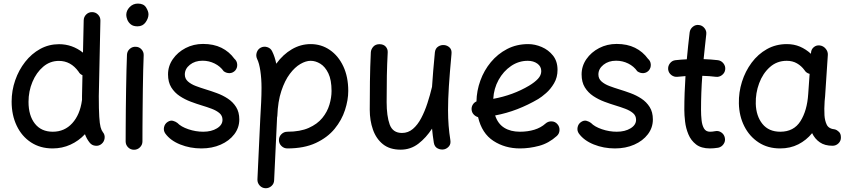

<svg xmlns="http://www.w3.org/2000/svg" viewBox="-20 -777 4674 1055"><path d="M304.7 -534.2Q377 -534.2 436 -487.8L439.9 -665.5Q440.4 -684.6 454.1 -697.8Q467.8 -710.9 486.8 -710.4Q505.9 -710 519 -696.3Q532.2 -682.6 531.7 -663.6L522.9 -249Q522.9 -174.8 525.4 -135.5Q527.8 -96.2 532.7 -78.4Q537.6 -60.5 544.9 -51.3Q557.1 -37.1 554.9 -17.8Q552.7 1.5 538.1 13.7Q523.9 25.9 504.4 23.9Q484.9 22 473.1 7.3Q456.1 -13.7 446.8 -39.6Q412.6 -2.9 367.2 17.8Q321.8 38.6 269 38.6Q201.2 38.6 150.4 5.4Q99.6 -27.8 71.8 -86.2Q43.9 -144.5 43.9 -218.8Q43.9 -279.3 63.5 -335.7Q83 -392.1 118.2 -437Q153.3 -481.9 200.9 -508.1Q248.5 -534.2 304.7 -534.2ZM136.7 -217.3Q136.7 -142.1 171.6 -97.7Q206.5 -53.2 270 -53.2Q334.5 -53.2 377 -99.9Q419.4 -146.5 430.2 -225.1Q430.2 -226.6 430.7 -228Q430.7 -237.8 430.7 -250L433.1 -363.8Q418.9 -369.6 411.6 -383.3Q369.1 -442.4 303.7 -442.4Q254.9 -442.4 217.3 -410.4Q179.7 -378.4 158.2 -326.9Q136.7 -275.4 136.7 -217.3Z M673.8 -694.8Q673.8 -718.8 692.4 -738Q710.9 -757.3 737.8 -757.3Q769.5 -757.3 782.7 -736.1Q795.9 -714.8 795.9 -698.2Q795.9 -677.2 780.3 -654.8Q764.6 -632.3 735.4 -632.3Q711.9 -632.3 698.5 -643.3Q685.1 -654.3 679.4 -669.2Q673.8 -684.1 673.8 -694.8ZM726.1 -520Q745.1 -519.5 757.8 -505.4Q770.5 -491.2 769.5 -472.2Q768.1 -438.5 766.8 -390.1Q765.6 -341.8 764.9 -286.9Q764.2 -231.9 763.7 -177.7Q763.2 -123.5 762.9 -77.1Q762.7 -30.8 762.7 0Q762.7 19 749 32.5Q735.4 45.9 716.3 45.9Q697.3 45.9 683.8 32.5Q670.4 19 670.4 0Q670.4 -30.8 670.7 -77.4Q670.9 -124 671.4 -178.5Q671.9 -232.9 672.9 -288.1Q673.8 -343.3 675 -392.3Q676.3 -441.4 677.7 -476.6Q678.7 -495.6 692.9 -508.3Q707 -521 726.1 -520Z M1272.9 -390.1Q1260.7 -376.5 1243.2 -375.2Q1225.6 -374 1209.5 -385.3Q1190.4 -412.6 1159.4 -428Q1128.4 -443.4 1092.8 -443.4Q1051.3 -443.4 1023.4 -421.1Q995.6 -398.9 995.6 -367.7Q995.6 -344.7 1012.5 -329.6Q1029.3 -314.5 1055.9 -304.4Q1082.5 -294.4 1111.3 -285.6Q1140.1 -276.9 1172.1 -265.1Q1204.1 -253.4 1231.9 -235.1Q1259.8 -216.8 1277.3 -189Q1294.9 -161.1 1294.9 -120.6Q1294.9 -75.2 1267.3 -39.1Q1239.7 -2.9 1192.6 17.8Q1145.5 38.6 1086.4 38.6Q1024.4 38.6 970.2 16.8Q916 -4.9 888.2 -43.5Q877.4 -59.1 881.3 -77.9Q885.3 -96.7 900.9 -106.9Q916.5 -117.2 930.9 -113Q945.3 -108.9 954.6 -101.6Q974.6 -80.6 1014.9 -66.9Q1055.2 -53.2 1096.7 -53.2Q1141.6 -53.2 1172.1 -71.8Q1202.6 -90.3 1202.6 -118.7Q1202.6 -141.1 1186 -155.3Q1169.4 -169.4 1143.6 -179.2Q1117.7 -189 1089.8 -197.3Q1060.5 -206.1 1028.1 -218.3Q995.6 -230.5 967.3 -249.3Q939 -268.1 921.1 -296.9Q903.3 -325.7 903.3 -368.2Q903.3 -414.1 929.7 -452.1Q956.1 -490.2 999.8 -512.9Q1043.5 -535.6 1095.7 -535.6Q1153.8 -535.6 1196.8 -514.4Q1239.7 -493.2 1268.1 -454.1Q1282.2 -441.9 1283.4 -423.1Q1284.7 -404.3 1272.9 -390.1Z M1512.7 -7.3Q1512.7 -26.4 1526.4 -39.8Q1540 -53.2 1559.1 -53.2Q1629.4 -53.2 1676.5 -74.2Q1723.6 -95.2 1751 -128.7Q1778.3 -162.1 1790 -201.4Q1801.8 -240.7 1801.8 -277.3Q1801.8 -337.9 1784.2 -374.3Q1766.6 -410.6 1740.2 -426.8Q1713.9 -442.9 1687 -442.9Q1660.6 -442.9 1630.4 -425.3Q1600.1 -407.7 1572.5 -371.1Q1544.9 -334.5 1525.9 -277.1Q1506.8 -219.7 1503.9 -140.1Q1503.9 -135.3 1502.4 -130.9Q1502.4 -125.5 1502 -121.1L1486.3 213.4Q1485.8 232.4 1471.7 245.1Q1457.5 257.8 1438.5 257.3Q1419.4 256.3 1406.7 242.2Q1394 228 1394.5 209L1410.2 -126.5Q1413.1 -173.8 1415 -215.6Q1417 -257.3 1417 -294.4Q1417 -344.7 1410.6 -387.5Q1404.3 -430.2 1392.6 -453.6Q1384.8 -470.7 1390.9 -489Q1397 -507.3 1413.6 -515.6Q1430.7 -523.9 1449.2 -517.8Q1467.8 -511.7 1475.6 -494.6Q1490.2 -465.3 1498 -426.8Q1535.2 -478 1583.7 -506.3Q1632.3 -534.7 1687 -534.7Q1745.6 -534.7 1792.5 -502.4Q1839.4 -470.2 1866.5 -412.4Q1893.6 -354.5 1893.6 -277.3Q1893.6 -227.5 1875.7 -172.4Q1857.9 -117.2 1818.8 -69.3Q1779.8 -21.5 1715.6 8.5Q1651.4 38.6 1559.1 38.6Q1540 38.6 1526.4 25.1Q1512.7 11.7 1512.7 -7.3Z M2460.9 -480.5Q2451.2 -376 2446.5 -302.7Q2441.9 -229.5 2441.9 -172.9Q2441.9 -126 2445.1 -86.7Q2448.2 -47.4 2454.6 -7.3Q2458 13.7 2447.3 26.6Q2436.5 39.6 2420.9 43.5Q2402.8 47.4 2385.3 38.8Q2367.7 30.3 2363.8 7.3Q2357.4 -32.7 2354 -70.3Q2321.8 -20.5 2279.1 12.5Q2236.3 45.4 2181.2 45.4Q2121.6 45.4 2084.2 15.4Q2046.9 -14.6 2029.3 -64.7Q2011.7 -114.7 2011.7 -173.8Q2011.7 -251 2012.7 -329.3Q2013.7 -407.7 2017.6 -489.3Q2018.6 -506.3 2031 -520.3Q2043.5 -534.2 2064.9 -534.2Q2087.4 -534.2 2099.4 -520.8Q2111.3 -507.3 2110.4 -489.3Q2106.9 -423.3 2105.7 -361.6Q2104.5 -299.8 2104.5 -215.8Q2104.5 -139.2 2121.3 -92.8Q2138.2 -46.4 2189 -46.4Q2222.7 -46.4 2248.8 -68.6Q2274.9 -90.8 2294.4 -127.9Q2314 -165 2328.6 -210Q2343.3 -254.9 2354 -300.3V-301.3Q2356.4 -341.3 2360.4 -387.9Q2364.3 -434.6 2369.6 -489.3Q2372.1 -511.2 2387.7 -521.2Q2403.3 -531.2 2420.9 -529.3Q2438 -527.8 2450.7 -515.6Q2463.4 -503.4 2460.9 -480.5Z M3039.6 -29.8Q2995.1 10.3 2942.1 24.4Q2889.2 38.6 2836.9 38.6Q2754.9 38.6 2691.4 -2.7Q2627.9 -43.9 2606.9 -133.3Q2592.8 -137.2 2582.5 -148.4Q2572.3 -159.7 2571.3 -175.3Q2570.3 -189.9 2577.9 -202.1Q2585.4 -214.4 2598.1 -219.7Q2599.1 -277.8 2619.4 -334Q2639.6 -390.1 2677 -435.3Q2714.4 -480.5 2766.4 -507.6Q2818.4 -534.7 2882.3 -534.7Q2919.4 -534.7 2956.5 -518.8Q2993.7 -502.9 3018.6 -471.7Q3043.5 -440.4 3043.5 -393.1Q3043.5 -351.6 3024.4 -319.3Q3005.4 -287.1 2980.5 -265.4Q2955.6 -243.7 2937.5 -232.9Q2881.8 -200.2 2822.5 -177.2Q2763.2 -154.3 2700.7 -142.6Q2715.8 -96.7 2750.7 -75Q2785.6 -53.2 2836.9 -53.2Q2879.9 -53.2 2916 -64.2Q2952.1 -75.2 2977.5 -98.1Q2991.7 -110.8 3011 -110.1Q3030.3 -109.4 3042.5 -95.2Q3055.2 -81.1 3054.4 -61.8Q3053.7 -42.5 3039.6 -29.8ZM2879.9 -442.9Q2830.1 -442.9 2788.1 -414.3Q2746.1 -385.7 2719.7 -338.1Q2693.4 -290.5 2690.4 -233.9Q2799.3 -253.9 2887.2 -306.2Q2918 -324.7 2936 -344Q2954.1 -363.3 2954.1 -386.2Q2954.1 -412.1 2932.6 -427.5Q2911.1 -442.9 2879.9 -442.9Z M3545.4 -390.1Q3533.2 -376.5 3515.6 -375.2Q3498 -374 3481.9 -385.3Q3462.9 -412.6 3431.9 -428Q3400.9 -443.4 3365.2 -443.4Q3323.7 -443.4 3295.9 -421.1Q3268.1 -398.9 3268.1 -367.7Q3268.1 -344.7 3284.9 -329.6Q3301.8 -314.5 3328.4 -304.4Q3355 -294.4 3383.8 -285.6Q3412.6 -276.9 3444.6 -265.1Q3476.6 -253.4 3504.4 -235.1Q3532.2 -216.8 3549.8 -189Q3567.4 -161.1 3567.4 -120.6Q3567.4 -75.2 3539.8 -39.1Q3512.2 -2.9 3465.1 17.8Q3418 38.6 3358.9 38.6Q3296.9 38.6 3242.7 16.8Q3188.5 -4.9 3160.6 -43.5Q3149.9 -59.1 3153.8 -77.9Q3157.7 -96.7 3173.3 -106.9Q3189 -117.2 3203.4 -113Q3217.8 -108.9 3227.1 -101.6Q3247.1 -80.6 3287.4 -66.9Q3327.6 -53.2 3369.1 -53.2Q3414.1 -53.2 3444.6 -71.8Q3475.1 -90.3 3475.1 -118.7Q3475.1 -141.1 3458.5 -155.3Q3441.9 -169.4 3416 -179.2Q3390.1 -189 3362.3 -197.3Q3333 -206.1 3300.5 -218.3Q3268.1 -230.5 3239.7 -249.3Q3211.4 -268.1 3193.6 -296.9Q3175.8 -325.7 3175.8 -368.2Q3175.8 -414.1 3202.1 -452.1Q3228.5 -490.2 3272.2 -512.9Q3315.9 -535.6 3368.2 -535.6Q3426.3 -535.6 3469.2 -514.4Q3512.2 -493.2 3540.5 -454.1Q3554.7 -441.9 3555.9 -423.1Q3557.1 -404.3 3545.4 -390.1Z M3964.8 -394.5Q3962.4 -376 3947 -364.3Q3931.6 -352.5 3913.1 -355Q3877.9 -359.4 3838.9 -360.4Q3835.4 -314 3833.7 -267.3Q3832 -220.7 3832 -173.3Q3832 -144 3835 -116.5Q3837.9 -88.9 3848.4 -71Q3858.9 -53.2 3881.3 -53.2Q3894.5 -53.2 3909.7 -56.2Q3928.2 -60.1 3943.8 -49.1Q3959.5 -38.1 3962.9 -19.5Q3966.8 -1 3955.8 14.9Q3944.8 30.8 3926.3 34.7Q3914.1 36.6 3902.8 37.6Q3891.6 38.6 3881.3 38.6Q3833 38.6 3804.7 16.6Q3776.4 -5.4 3762.5 -39.1Q3748.5 -72.8 3744.4 -108.9Q3740.2 -145 3740.2 -173.3Q3740.2 -220.2 3741.9 -266.6Q3743.7 -313 3746.6 -358.9Q3724.1 -357.4 3702.6 -355Q3684.1 -353 3668.9 -364.7Q3653.8 -376.5 3651.4 -395Q3649.4 -413.6 3661.1 -429Q3672.9 -444.3 3691.4 -446.3Q3721.7 -449.7 3753.9 -451.2Q3757.3 -488.3 3761.2 -525.4Q3765.1 -562.5 3769.5 -599.1Q3772 -617.7 3786.9 -629.9Q3801.8 -642.1 3820.3 -639.6Q3838.9 -637.7 3851.1 -622.3Q3863.3 -606.9 3860.8 -588.4Q3856.9 -554.2 3853.3 -520Q3849.6 -485.8 3846.2 -452.1Q3887.7 -450.7 3924.8 -446.3Q3943.4 -443.8 3955.3 -428.5Q3967.3 -413.1 3964.8 -394.5Z M4554.7 23.9Q4512.2 23.9 4484.9 5.1Q4457.5 -13.7 4442.4 -45.4Q4410.6 -6.3 4366.5 16.1Q4322.3 38.6 4266.6 38.6Q4198.7 38.6 4148.4 5.6Q4098.1 -27.3 4069.8 -83.3Q4041.5 -139.2 4040 -208.5Q4038.6 -269.5 4056.9 -327.6Q4075.2 -385.7 4110.1 -432.6Q4145 -479.5 4194.1 -507.1Q4243.2 -534.7 4303.7 -534.7Q4342.8 -534.7 4375.5 -520.8Q4408.2 -506.8 4436 -481.4L4436.5 -487.8Q4437.5 -506.3 4451.9 -518.1Q4466.3 -529.8 4484.9 -527.3Q4503.9 -524.9 4516.8 -509.5Q4529.8 -494.1 4528.8 -475.6L4513.7 -247.1Q4512.7 -233.9 4511.2 -221.2Q4509.8 -201.7 4509.5 -180.2Q4509.3 -158.7 4510.3 -143.6Q4512.2 -113.8 4522.9 -91.6Q4533.7 -69.3 4567.9 -65.9Q4579.6 -62.5 4590.1 -52.2Q4600.6 -42 4600.6 -22Q4601.1 -2.9 4587.4 10.5Q4573.7 23.9 4554.7 23.9ZM4267.6 -53.2Q4341.8 -53.2 4378.4 -111.3Q4415 -169.4 4420.9 -259.8L4428.7 -371.1Q4409.7 -376 4400.4 -391.6Q4383.8 -414.6 4359.4 -428.7Q4335 -442.9 4303.2 -442.9Q4249 -442.9 4210.2 -408.2Q4171.4 -373.5 4151.4 -319.6Q4131.3 -265.6 4132.8 -207Q4134.8 -139.2 4169.4 -96.2Q4204.1 -53.2 4267.6 -53.2Z"/></svg>

Font: Mikhak-DS1-FD Medium
Style: Regular
Weight: 500
Designer: Amin Abedi
Version: Version 3.2